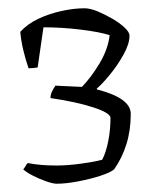

<svg xmlns="http://www.w3.org/2000/svg" viewBox="-20 -790 378 464"><path d="M117 -346Q108 -346 91 -352Q74 -358 58.5 -366Q43 -374 36 -381Q38 -382 41 -387.5Q44 -393 47 -396Q77 -390 116 -390Q143 -390 176 -394.5Q209 -399 227 -404Q236 -421 241.5 -448.5Q247 -476 247 -505Q247 -517 205.5 -530.5Q164 -544 102 -553Q102 -561 105.5 -568.5Q109 -576 114 -583L178 -580Q201 -604 221 -637.5Q241 -671 245 -705Q220 -713 174.5 -718.5Q129 -724 85 -724L71 -627Q61 -625 49 -625Q42 -645 36.5 -668Q31 -691 29 -713Q46 -732 72.5 -744.5Q99 -757 129 -763.5Q159 -770 184 -770Q198 -770 216 -762.5Q234 -755 252 -744.5Q270 -734 281.5 -723Q293 -712 293 -704Q293 -684 278.5 -658Q264 -632 245.5 -609.5Q227 -587 214 -576V-574Q296 -553 296 -515Q296 -475 285.5 -441.5Q275 -408 256 -381Q247 -373 222 -365Q197 -357 168 -351.5Q139 -346 117 -346Z"/></svg>

Font: Texturina 72pt Thin
Style: Regular
Weight: 100
Designer: Guillermo Torres Carreño
Foundry: Omnibus-Type
Version: Version 1.002; ttfautohint (v1.8.3)